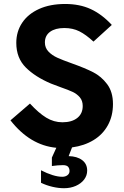

<svg xmlns="http://www.w3.org/2000/svg" viewBox="-20 -754 640 990"><path d="M302 -123.5Q350.5 -123.5 378.5 -145.8Q406.5 -168 406.5 -207.5Q406.5 -234.5 391.8 -252Q377 -269.5 354.8 -280Q332.5 -290.5 293.5 -304Q256 -317.5 243 -323Q161.5 -357.5 112.8 -406.2Q64 -455 64 -533Q64 -591 94.2 -636.5Q124.5 -682 181.5 -707.8Q238.5 -733.5 316 -733.5Q391 -733.5 448.2 -707Q505.5 -680.5 556.5 -625.5L462 -539.5Q423 -575.5 389.2 -592.5Q355.5 -609.5 311.5 -609.5Q265 -609.5 238.2 -590Q211.5 -570.5 211.5 -535Q211.5 -507.5 229.8 -488.2Q248 -469 275.5 -456.5Q303 -444 351 -427Q418.5 -403 460.5 -381.5Q502.5 -360 532.5 -320Q562.5 -280 562.5 -217.5Q562.5 -156 536.2 -108.2Q510 -60.5 462.2 -31.5Q414.5 -2.5 351.5 6L334 51Q377.5 52 403.5 71.5Q429.5 91 429.5 125.5Q429.5 151 413.8 171.8Q398 192.5 370.8 204.5Q343.5 216.5 310 216.5Q281.5 216.5 250.5 209.2Q219.5 202 191.5 188.5V124Q222.5 140 250.8 148.8Q279 157.5 301 157.5Q317.5 157.5 328 149.2Q338.5 141 338.5 128Q338.5 114 331 105.8Q323.5 97.5 304.5 97.5Q280 97.5 247.5 102V58.5L270.5 8Q135 -4.5 34 -133.5L134.5 -220Q179 -171.5 218.2 -147.5Q257.5 -123.5 302 -123.5Z"/></svg>

Font: JuliaMono ExtraBold
Style: Regular
Weight: 800
Monospace: yes
Designer: cormullion
Foundry: corm
Version: Version 0.055; ttfautohint (v1.8.4)